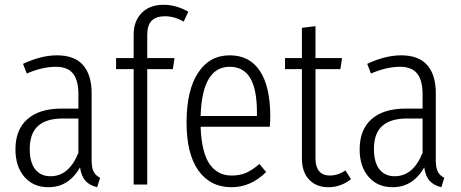

<svg xmlns="http://www.w3.org/2000/svg" viewBox="-20 -763 1906 794"><path d="M358.9 -100.1Q358.9 -68.8 367.4 -52.7Q376 -36.6 394 -27.8L381.8 11.2Q350.6 3.9 333.3 -15.4Q315.9 -34.7 311 -70.8Q264.2 11.2 180.2 11.2Q117.7 11.2 80.8 -31.7Q43.9 -74.7 43.9 -145Q43.9 -227.1 93.5 -270.5Q143.1 -314 234.9 -314H304.2V-374Q304.2 -431.2 281.7 -459Q259.3 -486.8 210.9 -486.8Q155.3 -486.8 90.8 -459L75.2 -499Q150.4 -534.2 215.8 -534.2Q288.1 -534.2 323.5 -493.7Q358.9 -453.1 358.9 -377.9ZM189 -34.2Q265.1 -34.2 304.2 -130.9V-272.9H240.2Q170.9 -272.9 137 -241.9Q103 -210.9 103 -147Q103 -91.3 125.7 -62.7Q148.4 -34.2 189 -34.2Z M662.1 -695.8Q626 -695.8 607.4 -677.5Q588.9 -659.2 588.9 -618.2V-522.9H701.7L694.8 -477.1H588.9V0H532.7V-477.1H460V-522.9H532.7V-619.1Q532.7 -675.8 565.9 -709.5Q599.1 -743.2 656.7 -743.2Q708 -743.2 758.8 -714.8L739.7 -673.8Q700.7 -695.8 662.1 -695.8Z M1097.7 -280.8Q1097.7 -258.3 1095.7 -238.8H809.6Q811.5 -183.1 821.8 -143.3Q832 -103.5 849.4 -80.8Q866.7 -58.1 888.7 -47.6Q910.6 -37.1 938.5 -37.1Q972.7 -37.1 998.5 -48.6Q1024.4 -60.1 1052.7 -85L1080.6 -51.8Q1017.6 11.2 937.5 11.2Q850.1 11.2 800.8 -57.4Q751.5 -126 751.5 -256.8Q751.5 -389.6 799.1 -461.9Q846.7 -534.2 929.7 -534.2Q1012.2 -534.2 1054.9 -469.5Q1097.7 -404.8 1097.7 -280.8ZM1042.5 -283.2V-298.8Q1042.5 -393.1 1014.9 -439.9Q987.3 -486.8 929.7 -486.8Q815.9 -486.8 809.6 -283.2Z M1408.7 -58.1 1431.6 -22Q1389.2 11.2 1338.4 11.2Q1287.1 11.2 1257.8 -20.8Q1228.5 -52.7 1228.5 -106.9V-477.1H1158.7V-522.9H1228.5V-647.9L1284.7 -654.8V-522.9H1394.5L1387.7 -477.1H1284.7V-106.9Q1284.7 -73.7 1299.6 -55.4Q1314.5 -37.1 1344.7 -37.1Q1377 -37.1 1408.7 -58.1Z M1782.2 -100.1Q1782.2 -68.8 1790.8 -52.7Q1799.3 -36.6 1817.4 -27.8L1805.2 11.2Q1773.9 3.9 1756.6 -15.4Q1739.3 -34.7 1734.4 -70.8Q1687.5 11.2 1603.5 11.2Q1541 11.2 1504.2 -31.7Q1467.3 -74.7 1467.3 -145Q1467.3 -227.1 1516.8 -270.5Q1566.4 -314 1658.2 -314H1727.5V-374Q1727.5 -431.2 1705.1 -459Q1682.6 -486.8 1634.3 -486.8Q1578.6 -486.8 1514.2 -459L1498.5 -499Q1573.7 -534.2 1639.2 -534.2Q1711.4 -534.2 1746.8 -493.7Q1782.2 -453.1 1782.2 -377.9ZM1612.3 -34.2Q1688.5 -34.2 1727.5 -130.9V-272.9H1663.6Q1594.2 -272.9 1560.3 -241.9Q1526.4 -210.9 1526.4 -147Q1526.4 -91.3 1549.1 -62.7Q1571.8 -34.2 1612.3 -34.2Z"/></svg>

Font: Fira Sans Compressed Light
Style: Regular
Weight: 300
Width: 1
Designer: Carrois Corporate & Edenspiekermann AG
Foundry: Carrois Corporate GbR & Edenspiekermann AG
Version: Version 4.203;PS 004.203;hotconv 1.0.88;makeotf.lib2.5.64775